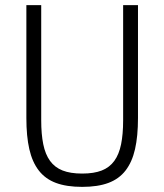

<svg xmlns="http://www.w3.org/2000/svg" viewBox="-20 -718 642 750"><path d="M141 -698V-248Q141 -194 149 -154.5Q157 -115 175.5 -89.5Q194 -64 224.5 -52Q255 -40 301 -40Q347 -40 377.5 -52Q408 -64 426.5 -89.5Q445 -115 453 -154.5Q461 -194 461 -248V-698H519V-257Q519 -186 507.5 -135.5Q496 -85 470.5 -52Q445 -19 403.5 -3.5Q362 12 301 12Q240 12 198.5 -3.5Q157 -19 131.5 -52Q106 -85 94.5 -135.5Q83 -186 83 -257V-698Z"/></svg>

Font: IBM Plex Sans Cond Light
Style: Regular
Weight: 300
Width: 3
Designer: Mike Abbink, Paul van der Laan, Pieter van Rosmalen
Foundry: Bold Monday
Version: Version 1.3